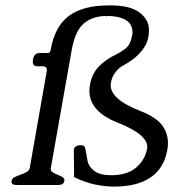

<svg xmlns="http://www.w3.org/2000/svg" viewBox="-20 -684 671 710"><path d="M599 -131Q587 -62 537 -28Q487 6 402 6Q367 6 330 -2Q293 -10 254 -29L253 -131Q256 -147 280 -147Q294 -147 296 -132L304 -88Q309 -66 330 -51Q351 -36 390 -36Q450 -36 483 -64Q516 -92 524 -134Q533 -184 414 -231Q295 -278 313 -372Q320 -411 345 -437.5Q370 -464 412 -484Q425 -490 443.5 -504Q462 -518 468 -550L470 -560Q471 -595 445 -610Q419 -625 377 -625H374Q374 -623 373 -623Q371 -623 369 -625Q318 -623 287.5 -595Q257 -567 245 -498L168 -63Q166 -53 174 -47.5Q182 -42 192.5 -38Q203 -34 211 -29Q219 -24 218 -15Q215 0 196 0H40Q20 0 23 -15Q24 -24 34 -29Q44 -34 56 -38Q68 -42 78 -47.5Q88 -53 90 -63L153 -421Q156 -439 136 -439H117Q98 -439 102 -464Q106 -488 126 -488H155Q166 -488 167 -498Q182 -586 234.5 -625Q287 -664 381 -664H399Q415 -664 440 -660Q465 -656 486.5 -644Q508 -632 521.5 -609.5Q535 -587 529 -550Q526 -530 516.5 -514Q507 -498 494.5 -485Q482 -472 468.5 -462.5Q455 -453 443 -446Q438 -443 430 -438.5Q422 -434 414 -425.5Q406 -417 399.5 -405.5Q393 -394 390 -378Q380 -320 498 -274Q561 -250 584 -214.5Q607 -179 599 -131Z"/></svg>

Font: Jura
Style: Italic
Weight: 400
Designer: Ed Merritt
Foundry: Ten by Twenty
Version: Version 1.007